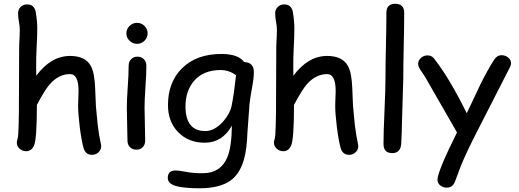

<svg xmlns="http://www.w3.org/2000/svg" viewBox="-20 -806 2801 1037"><path d="M476.6 30.3Q441.9 30.3 431.2 -6.8Q419.9 -46.9 410.6 -120.6Q401.9 -191.4 401.9 -236.8Q401.9 -249.5 403.1 -275.4Q404.3 -301.3 404.3 -314Q404.3 -405.8 358.4 -405.8Q296.4 -405.8 247.6 -349.6Q222.7 -320.8 179.2 -239.7Q179.2 -53.7 163.6 -19.5Q149.9 10.7 121.1 10.7Q101.1 10.7 85.9 -2.9Q70.8 -16.6 70.8 -36.1Q70.8 -43 75.2 -57.6Q79.1 -69.8 80.6 -128.9L82 -201.2L83.5 -560.1Q86.9 -620.6 86.9 -641.6Q86.9 -666.5 82.3 -688.7Q77.6 -710.9 77.6 -734.9Q77.6 -755.4 91.8 -768.8Q106 -782.2 126.5 -782.2Q166.5 -782.2 173.3 -739.3Q181.2 -691.9 181.2 -653.8Q181.2 -602.5 177.7 -546.9Q174.8 -493.7 175.3 -439.9L175.8 -397Q215.8 -450.7 261.5 -477.3Q307.1 -503.9 358.4 -503.9Q439.5 -503.9 469.7 -451.2Q491.2 -414.1 494.1 -326.2L498 -232.9L507.8 -131.3Q514.6 -74.2 524.4 -30.8Q526.4 -22.5 526.4 -16.6Q526.4 3.4 511.7 16.8Q497.1 30.3 476.6 30.3Z M720.2 -569.3Q696.8 -569.3 679.7 -585.9Q662.6 -602.5 662.6 -626Q662.6 -649.4 679.7 -666Q696.8 -682.6 720.2 -682.6Q743.7 -682.6 760.5 -666Q777.3 -649.4 777.3 -626Q777.3 -602.5 760.5 -585.9Q743.7 -569.3 720.2 -569.3ZM760.7 -221.7Q760.7 -192.4 762.5 -134Q764.2 -75.7 764.2 -46.4Q764.2 -24.9 751 -11.2Q737.8 2.4 716.3 2.4Q695.3 2.4 681.9 -11.2Q668.5 -24.9 668.5 -46.4Q668.5 -75.7 666.7 -134Q665 -192.4 665 -221.7Q665 -267.6 669.9 -336.2Q674.8 -404.8 674.8 -450.7Q674.8 -472.7 688.2 -486.3Q701.7 -500 722.7 -500Q743.7 -500 757.1 -486.3Q770.5 -472.7 770.5 -450.7Q770.5 -404.8 765.6 -336.2Q760.7 -267.6 760.7 -221.7Z M1327.6 -243.7 1316.4 -90.3Q1313.5 1 1296.4 59.1Q1274.4 133.3 1226.1 168.5Q1167.5 210.9 1056.6 210.9Q991.7 210.9 947.8 202.6Q886.2 191.4 886.2 155.3Q886.2 114.7 928.7 114.7Q946.3 114.7 987.3 122.6Q1028.3 130.4 1078.1 129.4Q1171.9 128.4 1207.5 44.4Q1231 -11.2 1232.4 -127Q1206.1 -81.1 1169.7 -58.1Q1133.3 -35.2 1086.4 -35.2Q998 -35.2 942.6 -91.8Q887.2 -148.4 887.2 -238.3Q887.2 -361.8 962.9 -437Q1041 -514.6 1175.8 -514.6Q1221.2 -514.6 1252 -503.7Q1282.7 -492.7 1298.8 -470.7Q1351.1 -469.2 1351.1 -416.5Q1351.1 -383.8 1340.8 -329.6Q1329.6 -266.6 1327.6 -243.7ZM1170.9 -427.7Q1078.1 -427.7 1027.3 -368.2Q981.9 -314 981.9 -231Q981.9 -164.6 1008.8 -131.3Q1035.6 -98.1 1089.4 -98.1Q1138.7 -98.1 1185.1 -149.9Q1227.1 -198.2 1232.9 -245.1Q1243.2 -294.4 1254.9 -399.9Q1235.4 -414.1 1214.4 -420.9Q1193.4 -427.7 1170.9 -427.7Z M1865.2 30.3Q1830.6 30.3 1819.8 -6.8Q1808.6 -46.9 1799.3 -120.6Q1790.5 -191.4 1790.5 -236.8Q1790.5 -249.5 1791.7 -275.4Q1793 -301.3 1793 -314Q1793 -405.8 1747.1 -405.8Q1685.1 -405.8 1636.2 -349.6Q1611.3 -320.8 1567.9 -239.7Q1567.9 -53.7 1552.2 -19.5Q1538.6 10.7 1509.8 10.7Q1489.7 10.7 1474.6 -2.9Q1459.5 -16.6 1459.5 -36.1Q1459.5 -43 1463.9 -57.6Q1467.8 -69.8 1469.2 -128.9L1470.7 -201.2L1472.2 -560.1Q1475.6 -620.6 1475.6 -641.6Q1475.6 -666.5 1470.9 -688.7Q1466.3 -710.9 1466.3 -734.9Q1466.3 -755.4 1480.5 -768.8Q1494.6 -782.2 1515.1 -782.2Q1555.2 -782.2 1562 -739.3Q1569.8 -691.9 1569.8 -653.8Q1569.8 -602.5 1566.4 -546.9Q1563.5 -493.7 1564 -439.9L1564.5 -397Q1604.5 -450.7 1650.1 -477.3Q1695.8 -503.9 1747.1 -503.9Q1828.1 -503.9 1858.4 -451.2Q1879.9 -414.1 1882.8 -326.2L1886.7 -232.9L1896.5 -131.3Q1903.3 -74.2 1913.1 -30.8Q1915 -22.5 1915 -16.6Q1915 3.4 1900.4 16.8Q1885.7 30.3 1865.2 30.3Z M2158.2 -383.8 2150.9 -141.1Q2150.9 -102.5 2147 -27.8Q2142.1 21 2099.1 21Q2051.3 21 2051.3 -28.8Q2051.3 -87.9 2056.6 -206.3Q2062 -324.7 2062 -383.8Q2062 -460.9 2064.5 -560.3Q2066.9 -659.7 2066.9 -736.8Q2066.9 -785.6 2114.7 -785.6Q2163.1 -785.6 2163.1 -736.8Q2163.1 -659.7 2160.6 -560.3Q2158.2 -460.9 2158.2 -383.8Z M2733.9 -442.4 2564.9 -111.8Q2502.4 8.8 2469.2 89.8L2437 175.8Q2424.3 207.5 2393.1 207.5Q2372.6 207.5 2357.7 195.3Q2342.8 183.1 2342.8 165Q2342.8 121.1 2448.2 -90.8L2273.4 -395L2251.5 -427.2Q2238.3 -447.8 2238.3 -461.4Q2238.3 -479.5 2253.7 -493.2Q2269 -506.8 2288.1 -506.8Q2310.5 -506.8 2322.8 -491.7Q2405.8 -387.2 2501 -194.3L2573.2 -347.2Q2612.3 -426.3 2648.4 -482.9Q2664.1 -507.8 2689.5 -507.8Q2709.5 -507.8 2724.9 -495.1Q2740.2 -482.4 2740.2 -464.4Q2740.2 -454.6 2733.9 -442.4Z"/></svg>

Font: Righma Çiddhi
Style: Regular
Weight: 400
Designer: R.S. Wihananto
Foundry: R.S. Wihananto
Version: Version 2.0.1